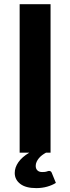

<svg xmlns="http://www.w3.org/2000/svg" viewBox="-20 -746 343 938"><path d="M253 147.5Q236 158.5 210.8 165.8Q185.5 173 157 173Q105.5 173 78.8 152.2Q52 131.5 52 99Q52 72 69.8 46.5Q87.5 21 123 0H76V-725.5H227V0H204.5Q194.5 5.5 185.5 12.2Q176.5 19 169.8 27.2Q163 35.5 158.8 44.8Q154.5 54 154.5 64.5Q154.5 78.5 162.8 86.5Q171 94.5 186 94.5Q194.5 94.5 200 93.8Q205.5 93 208.8 91.8Q212 90.5 214.5 89.8Q217 89 219.5 89Q229 89 232.5 97.5Z"/></svg>

Font: Lato 2
Style: Regular
Weight: 800
Designer: Lukasz Dziedzic with Adam Twardoch and Botio Nikoltchev
Foundry: tyPoland Lukasz Dziedzic
Version: Version 2.015; 2015-08-06; http://www.latofonts.com/